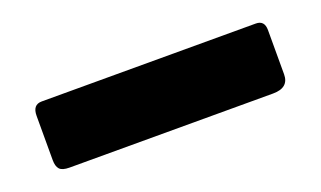

<svg xmlns="http://www.w3.org/2000/svg" viewBox="-33 -98 627 375"><g transform="rotate(-20 281.0 90.0)"><path d="M522 132Q522 160 489 160H66Q51 160 45.5 154Q40 148 40 135V43Q40 20 59 20H504Q522 20 522 40Z"/></g></svg>

Font: Libre Franklin Thin Black
Style: Regular
Weight: 900
Version: Version 3.000